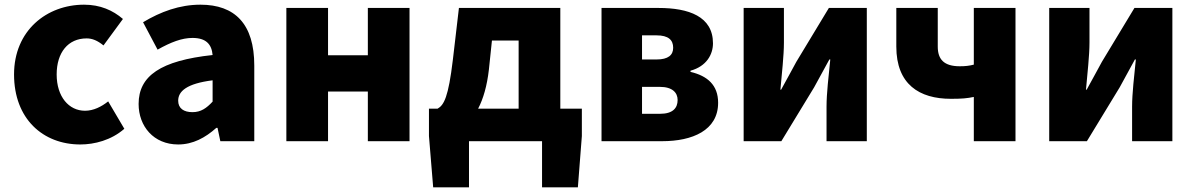

<svg xmlns="http://www.w3.org/2000/svg" viewBox="-20 -603 5099 820"><path d="M323 14C383 14 455 -4 511 -53L442 -170C413 -147 379 -130 343 -130C274 -130 222 -190 222 -285C222 -379 271 -439 350 -439C374 -439 396 -430 422 -409L505 -522C462 -559 408 -583 339 -583C180 -583 40 -473 40 -285C40 -96 163 14 323 14Z M741 14C804 14 857 -15 904 -57H909L921 0H1066V-323C1066 -501 983 -583 836 -583C747 -583 666 -553 591 -508L653 -391C710 -423 757 -441 802 -441C860 -441 884 -414 888 -368C666 -344 572 -279 572 -159C572 -64 636 14 741 14ZM802 -124C765 -124 741 -140 741 -173C741 -213 777 -246 888 -260V-169C862 -141 838 -124 802 -124Z M1203 0H1381V-212H1551V0H1729V-569H1551V-367H1381V-569H1203Z M1983 0H2295V197H2448L2465 -22V-139H2373V-569H1940L1914 -347C1895 -188 1876 -154 1849 -139H1812V-22L1830 197H1983ZM2022 -139C2044 -181 2060 -236 2068 -306L2081 -430H2195V-139Z M2549 0H2808C2937 0 3047 -46 3047 -164C3047 -240 3001 -279 2929 -296V-301C2998 -320 3025 -371 3025 -418C3025 -533 2921 -569 2793 -569H2549ZM2722 -349V-452H2784C2835 -452 2855 -432 2855 -399C2855 -368 2834 -349 2784 -349ZM2722 -117V-232H2798C2852 -232 2874 -207 2874 -176C2874 -142 2854 -117 2799 -117Z M3156 0H3317L3457 -230C3475 -262 3503 -315 3522 -349H3526C3519 -279 3510 -204 3510 -148V0H3682V-569H3520L3381 -339C3364 -306 3334 -254 3316 -220H3313C3319 -289 3328 -365 3328 -421V-569H3156Z M4139 0H4317V-569H4139V-327C4120 -322 4103 -320 4079 -320C4012 -320 3985 -349 3985 -404V-569H3808V-404C3808 -243 3906 -181 4041 -181C4088 -181 4110 -183 4139 -189Z M4461 0H4622L4762 -230C4780 -262 4808 -315 4827 -349H4831C4824 -279 4815 -204 4815 -148V0H4987V-569H4825L4686 -339C4669 -306 4639 -254 4621 -220H4618C4624 -289 4633 -365 4633 -421V-569H4461Z"/></svg>

Font: Noto Sans TC Black
Style: Regular
Weight: 900
Designer: Ryoko NISHIZUKA 西塚涼子 (kana, bopomofo & ideographs); Paul D. Hunt (Latin, Greek & Cyrillic); Sandoll Communications 산돌커뮤니
Foundry: Adobe
Version: Version 2.004;hotconv 1.0.118;makeotfexe 2.5.65603